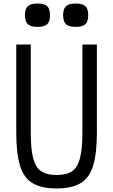

<svg xmlns="http://www.w3.org/2000/svg" viewBox="-20 -1052 640 1086"><path d="M300 14Q215 14 164.5 -16Q114 -46 93 -115.5Q72 -185 72 -302V-800H154V-302Q154 -210 167.5 -157.5Q181 -105 213 -83.5Q245 -62 300 -62Q356 -62 387.5 -83.5Q419 -105 432.5 -157.5Q446 -210 446 -302V-800H528V-302Q528 -185 507 -115.5Q486 -46 436 -16Q386 14 300 14ZM408 -900Q370 -900 353.5 -915Q337 -930 337 -967Q337 -1002 353.5 -1017Q370 -1032 408 -1032Q447 -1032 463 -1017Q479 -1002 479 -967Q479 -930 463 -915Q447 -900 408 -900ZM192 -900Q154 -900 137.5 -915Q121 -930 121 -967Q121 -1002 137.5 -1017Q154 -1032 192 -1032Q231 -1032 247 -1017Q263 -1002 263 -967Q263 -930 247 -915Q231 -900 192 -900Z"/></svg>

Font: Victor Mono Thin Medium
Style: Regular
Weight: 500
Monospace: yes
Version: Version 1.561;gftools[0.9.30]